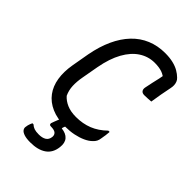

<svg xmlns="http://www.w3.org/2000/svg" viewBox="-278 -820 1157 1157"><g transform="rotate(45 300.0 -242.0)"><path d="M301 20Q232 20 183 -1.5Q134 -23 105 -62Q76 -101 67.5 -154.5Q59 -208 70 -272L90 -386Q105 -466 133.5 -528Q162 -590 203 -633Q244 -676 297 -698Q350 -720 413 -720Q451 -720 480.5 -713Q510 -706 531.5 -693.5Q553 -681 568 -666Q578 -657 582.5 -645Q587 -633 587.5 -620.5Q588 -608 585 -594Q578 -559 571.5 -524.5Q565 -490 560 -454Q546 -453 532 -452Q518 -451 503 -451Q486 -451 478.5 -461Q471 -471 474 -487Q479 -514 484.5 -537.5Q490 -561 495.5 -585.5Q501 -610 504 -639L520 -594Q499 -616 473 -625Q447 -634 410 -634Q356 -634 310.5 -604.5Q265 -575 232.5 -516.5Q200 -458 184 -371L165 -265Q157 -222 158.5 -186Q160 -150 175 -118Q195 -95 227 -81Q259 -67 305 -67Q362 -67 410 -86Q458 -105 501 -147H512Q511 -140 510.5 -132Q510 -124 509 -116.5Q508 -109 506.5 -101.5Q505 -94 504 -86Q502 -69 496 -57.5Q490 -46 479 -36Q462 -19 434.5 -6.5Q407 6 373 13Q339 20 301 20ZM365 129Q359 183 321 209.5Q283 236 218 236Q185 236 165.5 229.5Q146 223 138.5 213Q131 203 132 192Q133 182 135 174Q137 166 140 158.5Q143 151 146 145H155Q167 156 181.5 161Q196 166 221 166Q250 166 268 155Q286 144 289 119Q291 101 279.5 90.5Q268 80 238 80Q230 80 227 76Q224 72 225 65Q228 56 232 45.5Q236 35 240 25Q244 15 248.5 5Q253 -5 258 -13Q261 -19 266.5 -21.5Q272 -24 283.5 -25Q295 -26 316 -26Q313 -19 310 -11Q307 -3 304.5 5Q302 13 299.5 20Q297 27 294 34L293 42Q332 46 351 68Q370 90 365 129Z"/></g></svg>

Font: Rec Mono Semicasual
Style: Italic
Weight: 400
Italic angle: -10°
Version: Version 1.085; ttfautohint (v1.8.4.7-5d5b)